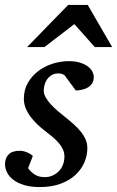

<svg xmlns="http://www.w3.org/2000/svg" viewBox="-28 -740 471 772"><path d="M349.1 -431.2Q349.1 -413.6 341.3 -403.1Q333.5 -392.6 322.3 -386.7Q311 -380.9 298.6 -378.7Q286.1 -376.5 276.9 -376L231.9 -437Q229 -439.5 222.7 -442.1Q216.3 -444.8 207 -444.8Q190.4 -444.8 179.2 -437.7Q168 -430.7 160.9 -420.2Q153.8 -409.7 150.9 -397.7Q147.9 -385.7 147.9 -376Q147.9 -362.3 155.8 -348.4Q163.6 -334.5 176.3 -320.6Q189 -306.6 204.8 -293.2Q220.7 -279.8 236.8 -267.1Q253.4 -253.9 268.8 -240Q284.2 -226.1 296.4 -211.2Q308.6 -196.3 315.9 -179.7Q323.2 -163.1 323.2 -145Q323.2 -114.3 310.8 -85.9Q298.3 -57.6 274.2 -35.6Q250 -13.7 214.1 -0.7Q178.2 12.2 131.8 12.2Q95.7 12.2 69.3 4.2Q43 -3.9 25.9 -16.8Q8.8 -29.8 0.5 -46.4Q-7.8 -63 -7.8 -80.1Q-7.8 -104 6.6 -118.9Q21 -133.8 51.8 -133.8Q61 -133.8 69.3 -131.3Q77.6 -128.9 84.5 -125.7Q91.3 -122.6 96.4 -118.9Q101.6 -115.2 104 -112.8L85 -64Q95.7 -48.8 111.6 -38.3Q127.4 -27.8 152.8 -27.8Q168 -27.8 182.1 -33.7Q196.3 -39.6 207.3 -50.3Q218.3 -61 224.6 -76.4Q231 -91.8 231 -110.8Q231 -126 224.9 -139.4Q218.8 -152.8 207.8 -165.5Q196.8 -178.2 181.9 -190.7Q167 -203.1 148.9 -216.8Q133.3 -229 118.9 -243.2Q104.5 -257.3 93 -273.2Q81.5 -289.1 74.7 -306.6Q67.9 -324.2 67.9 -342.8Q67.9 -379.4 84.5 -407.7Q101.1 -436 127.2 -455.3Q153.3 -474.6 185.3 -484.4Q217.3 -494.1 248 -494.1Q276.4 -494.1 295.7 -487.5Q314.9 -481 326.9 -471.4Q338.9 -461.9 344 -450.9Q349.1 -439.9 349.1 -431.2ZM353 -550.8 271 -643.1 150.9 -550.8H81.1L246.1 -720.2H324.7L422.9 -550.8Z"/></svg>

Font: Charis SIL
Style: Italic
Weight: 400
Italic angle: -11°
Foundry: SIL International
Version: Version 4.112